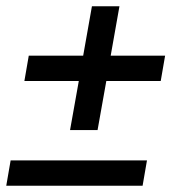

<svg xmlns="http://www.w3.org/2000/svg" viewBox="-20 -594 566 614"><path d="M436 0H0L14 -81H450ZM292 -178H204L232 -335H58L72 -416H246L274 -574H362L334 -416H508L494 -335H320Z"/></svg>

Font: Creato Display Medium
Style: Italic
Weight: 500
Italic angle: -10°
Version: Version 1.000